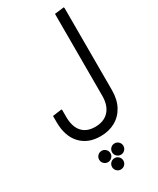

<svg xmlns="http://www.w3.org/2000/svg" viewBox="-309 -843 1201 1456"><g transform="rotate(-30 291.5 -115.0)"><path d="M444 -212V-746L526 -756L529 -748V-212ZM281 231Q171 231 107.5 162Q44 93 44 -29H127Q127 58 166.5 103.5Q206 149 281 149Q358 149 401 102.5Q444 56 444 -29H529Q529 52 497.5 110.5Q466 169 410 200Q354 231 281 231ZM44 -29V-83L124 -94L127 -86V-29ZM444 -29V-352L526 -362L529 -354V-29ZM230 429Q210 429 195.5 414.5Q181 400 181 380Q181 359 195.5 344.5Q210 330 231 330Q251 330 265.5 344.5Q280 359 280 380Q280 400 265.5 414.5Q251 429 230 429ZM343 429Q323 429 308.5 414.5Q294 400 294 380Q294 359 308.5 344.5Q323 330 344 330Q364 330 378.5 344.5Q393 359 393 380Q393 400 378.5 414.5Q364 429 343 429ZM287 526Q267 526 252.5 511.5Q238 497 238 477Q238 456 252.5 441.5Q267 427 288 427Q308 427 322.5 441.5Q337 456 337 477Q337 497 322.5 511.5Q308 526 287 526Z"/></g></svg>

Font: Fustat Medium
Style: Regular
Weight: 500
Designer: Mohamed Gaber, Khaled Hosny, Laura Garcia Mut
Foundry: Kief Type Foundry, Alif Type Foundry, Hard Type Foundry
Version: Version 1.007